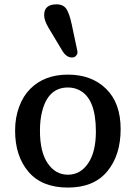

<svg xmlns="http://www.w3.org/2000/svg" viewBox="-20 -845 614 875"><path d="M48.8 0ZM48.8 -250Q48.8 -308.6 67.1 -358.2Q85.4 -407.7 118.2 -440.4Q182.6 -504.9 289.6 -504.9Q397.5 -504.9 463.6 -440.2Q529.8 -375.5 529.8 -256.6Q529.8 -137.7 468.8 -64Q407.7 9.8 289.6 9.8Q171.4 9.8 110.1 -61.8Q48.8 -133.3 48.8 -250ZM289.6 -48.8Q346.2 -48.8 381.6 -100.6Q417 -152.3 417 -246.1Q417 -397 340.8 -434.6Q317.4 -446.3 289.6 -446.3Q199.2 -446.3 171.9 -336.9Q162.1 -299.3 162.1 -249Q162.1 -152.3 197.5 -100.6Q232.9 -48.8 289.6 -48.8ZM331.5 -617.7Q333 -612.3 333 -605.2Q333 -598.1 326.4 -590.6Q319.8 -583 308.1 -583Q282.7 -583 264.6 -612.8L201.2 -718.3Q181.2 -752 181.2 -776.4Q181.2 -825.2 237.3 -825.2Q268.6 -825.2 282.5 -804.2Q296.4 -783.2 307.1 -732.9Z"/></svg>

Font: Arbutus Slab
Style: Regular
Weight: 400
Version: Version 1.002; ttfautohint (v0.92) -l 10 -r 16 -G 200 -x 7 -